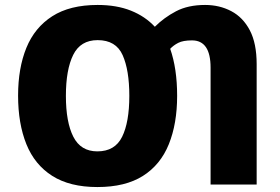

<svg xmlns="http://www.w3.org/2000/svg" viewBox="-20 -745 1132 775"><path d="M695 -358Q695 -246 661.5 -163Q628 -80 557 -35Q486 10 373 10Q262 10 191 -35Q120 -80 86.5 -163Q53 -246 53 -359Q53 -470 86.5 -552Q120 -634 191 -679.5Q262 -725 374 -725Q451 -725 508.5 -702Q566 -679 605 -637Q642 -674 690.5 -699.5Q739 -725 808 -725Q866 -725 913.5 -700Q961 -675 988.5 -622.5Q1016 -570 1016 -486V0H830V-472Q830 -582 755 -582Q719 -582 699.5 -572Q680 -562 667 -548Q695 -468 695 -358ZM246 -358Q246 -252 276 -193Q306 -134 373 -134Q444 -134 473 -193Q502 -252 502 -358Q502 -462 475 -522.5Q448 -583 374 -583Q305 -583 275.5 -523.5Q246 -464 246 -358Z"/></svg>

Font: Noto Sans Disp ExtBd
Style: Regular
Weight: 800
Designer: Monotype Design Team
Foundry: Monotype Imaging Inc.
Version: Version 2.000;GOOG;noto-source:20170915:90ef993387c0; ttfaut